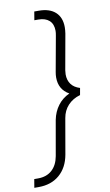

<svg xmlns="http://www.w3.org/2000/svg" viewBox="-146 -786 613 1068"><g transform="rotate(-10 160.5 -252.0)"><path d="M-34 183H-12Q36 183 66.5 155.5Q97 128 106 78L141 -121Q150 -166 175.5 -200Q201 -234 241 -252Q184 -284 184 -352Q184 -367 187 -383L223 -582Q226 -597 226 -609Q226 -647 204 -667Q182 -687 142 -687H120L128 -735H153Q214 -735 247 -705Q280 -675 280 -620Q280 -604 277 -584L241 -383Q239 -367 239 -360Q239 -327 255.5 -304.5Q272 -282 305 -272L298 -233Q256 -221 229 -192Q202 -163 195 -121L160 80Q147 151 100.5 191Q54 231 -17 231H-42Z"/></g></svg>

Font: Bai Jamjuree Light
Style: Italic
Weight: 300
Italic angle: -10°
Version: Version 1.000; ttfautohint (v1.6)